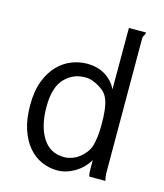

<svg xmlns="http://www.w3.org/2000/svg" viewBox="-103 -743 707 830"><g transform="rotate(15 250.0 -327.5)"><path d="M371 -390V-665H448Q448 -659 443 -651.5Q438 -644 438 -637L439 -42Q439 -18 444 0H372Q368 -12 368 -34V-73Q346 -35 308 -12.5Q270 10 231 10Q193 10 159.5 -5Q126 -20 100.5 -50Q75 -80 60 -125.5Q45 -171 45 -233Q45 -296 62 -340.5Q79 -385 106.5 -413.5Q134 -442 168 -455.5Q202 -469 237 -469Q285 -469 319.5 -447.5Q354 -426 371 -390ZM158 -376Q115 -337 115 -244Q115 -158 148 -105.5Q181 -53 245 -53Q260 -53 277 -58.5Q294 -64 309 -75Q324 -86 336 -101Q348 -116 354 -135Q365 -171 365 -231Q365 -269 362 -294.5Q359 -320 352.5 -338Q346 -356 336 -367.5Q326 -379 311 -388Q293 -399 277.5 -404.5Q262 -410 248 -410Q219 -410 198.5 -402Q178 -394 158 -376Z"/></g></svg>

Font: Inconsolata
Style: Regular
Weight: 400
Designer: Raph Levien, Kirill Tkachev
Foundry: Cyreal
Version: Version 1.013